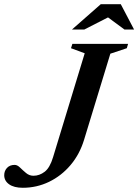

<svg xmlns="http://www.w3.org/2000/svg" viewBox="-66 -878 656 910"><path d="M332.5 -215.5Q311.5 -146.5 268.2 -95.5Q225 -44.5 166.5 -16.2Q108 12 42 12Q0.5 12 -22.8 -4.5Q-46 -21 -46 -47.5Q-46 -68 -32.8 -82.2Q-19.5 -96.5 3.5 -96.5Q16 -96.5 29 -83.8Q42 -71 57.5 -58Q73 -45 92.5 -45Q121 -45 145.8 -64Q170.5 -83 185.5 -133L335.5 -625.5L270.5 -649.5L277 -670H541L535 -649.5L457 -623.5ZM275 -738 411.5 -858H506.5L569.5 -738H524L446 -795.5L333.5 -738Z"/></svg>

Font: Newsreader Text SemiBold
Style: Italic
Weight: 600
Italic angle: -17°
Designer: Hugues Gentile
Foundry: Production Type
Version: Version 1.001